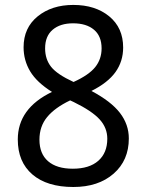

<svg xmlns="http://www.w3.org/2000/svg" viewBox="-20 -745 591 775"><path d="M349.1 -377.9Q428.2 -335.9 464.1 -289.3Q500 -242.7 500 -186Q500 -97.7 438.5 -43.9Q377 9.8 275.9 9.8Q169.9 9.8 110.8 -40.8Q51.8 -91.3 51.8 -182.1Q51.8 -307.6 189.9 -374Q128.4 -412.6 101.8 -457Q75.2 -501.5 75.2 -554.2Q75.2 -632.8 132.1 -679Q189 -725.1 275.9 -725.1Q364.7 -725.1 420.9 -679Q477.1 -632.8 477.1 -553.2Q477.1 -497.6 446.3 -454.3Q415.5 -411.1 349.1 -377.9ZM276.9 -414.1Q338.4 -441.9 364.3 -474.1Q390.1 -506.3 390.1 -549.8Q390.1 -599.1 359.4 -625Q328.6 -650.9 274.9 -650.9Q223.1 -650.9 192.6 -625Q162.1 -599.1 162.1 -549.8Q162.1 -505.9 186.3 -475.3Q210.4 -444.8 276.9 -414.1ZM263.2 -339.8Q201.7 -310.5 170.4 -272.7Q139.2 -234.9 139.2 -181.2Q139.2 -124.5 174.1 -94.2Q209 -64 273.9 -64Q340.3 -64 376.7 -95.9Q413.1 -127.9 413.1 -185.1Q413.1 -229 382.3 -262.9Q351.6 -296.9 277.8 -333Z"/></svg>

Font: Noto Sans Gujarati UI
Style: Regular
Weight: 400
Designer: Monotype Design Team
Foundry: Monotype Imaging Inc.
Version: Version 1.03